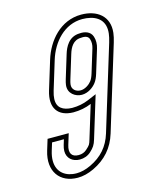

<svg xmlns="http://www.w3.org/2000/svg" viewBox="-104 -750 699 833"><g transform="rotate(-15 245.5 -334.0)"><path d="M444.6 -520C449.3 -535.3 452.3 -549.2 453.8 -561.5C462.3 -634.8 409.9 -674 338.7 -674C245.4 -674 182.7 -599 158.6 -520L119.4 -392C96.8 -318 128.5 -274.3 197.1 -273C226.4 -273 253.7 -278.3 279 -289L234 -142C226.9 -118.8 226.4 -118.3 208.1 -101.5C198.4 -92.5 186.2 -88 171.5 -88C139.9 -88 128.6 -108.1 139 -142L154 -191H59L44 -142C17.3 -54.6 62.6 6 142.8 6C166.1 6 190.4 0 215.8 -12C273 -39.1 310.6 -81.9 329 -142ZM216.4 -393.5C217.1 -399.2 218.8 -406.3 221.5 -415L253.6 -520C262 -547.7 277.2 -577 313 -577C332.9 -579 345 -573.7 349.1 -561C353.2 -548.3 353.1 -534.7 348.6 -520L316.5 -415C312.4 -401.7 307.6 -391.3 302 -384C292.8 -371.9 272.6 -357 252.7 -357C232.3 -357 213.4 -370.2 216.4 -393.5ZM425.5 -525.8 309.9 -147.8C293.1 -92.8 259.9 -55 207.2 -30.1C184 -19.1 162.6 -14 142.8 -14C130.4 -14 119.3 -15.7 109.6 -18.6C66.8 -31.7 43.4 -71.7 63.1 -136.2L73.8 -171H127L119.9 -147.8C117.1 -138.6 115.4 -129.7 115.3 -121C114.8 -88.8 138.8 -68 171.5 -68C190.4 -68 208.1 -74.2 221.7 -86.8C239.5 -103.2 246.1 -113.1 253.1 -136.2L310.6 -324.1L271.2 -307.4C248.6 -297.9 223.7 -293 197.3 -293C186.6 -293.2 176.8 -294.7 168.9 -297.1C137.3 -306.6 121.9 -331.7 138.6 -386.2L177.7 -514.2C200.4 -588.5 257.6 -654 338.7 -654C345 -654 351.1 -653.7 356.9 -653C409.5 -647 440.2 -617.7 433.9 -563.8C432.6 -553 429.9 -540.3 425.5 -525.8ZM196.6 -396.1C191.6 -357.6 224.8 -337 252.7 -337C282 -337 306 -356.2 317.9 -371.9C325.6 -382 331.1 -394.4 335.6 -409.2L367.7 -514.2C373.2 -532 373.7 -550.2 368.1 -567.2C359.9 -592.5 333.6 -598.9 312 -597C262.2 -596.2 243.1 -554.2 234.4 -525.8L202.3 -420.8C199.5 -411.5 197.5 -403.5 196.6 -396.1Z"/></g></svg>

Font: Din Kursivschrift
Style: EngGhost
Weight: 400
Version: Version 1.089